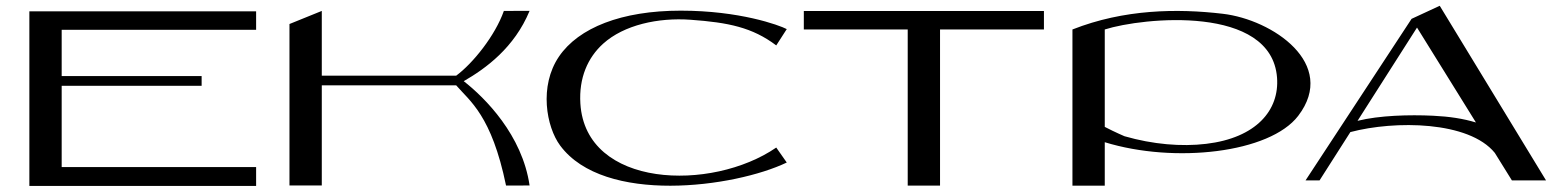

<svg xmlns="http://www.w3.org/2000/svg" viewBox="-20 -633 5305 654"><path d="M852.4 -531.6V-594.3H80V0.3H852.4V-64H190.1V-340.8H666.8V-373.9H190.1V-531.6Z M1559.6 -356.5C1635.2 -400 1732.2 -470.9 1783.9 -596L1696.3 -595.8C1666.6 -511.5 1591 -417.5 1534 -375.3H1076.1V-595.8L966 -551.2V-1.2H1076.1V-342.3H1534V-342.2C1580.4 -288.4 1654.5 -239.8 1703.7 -1L1783.9 -1.2C1758.9 -173 1632.4 -299.6 1559.6 -356.5Z M2624.1 -130.4C2404.1 20.9 1974.7 8.3 1956.9 -280.3C1951.5 -367.3 1981.8 -436.7 2034.6 -484.3C2105.3 -548 2221.6 -573.7 2332.2 -565.7C2460.9 -556.4 2542.4 -539.9 2624.1 -478.3L2659.9 -533.9C2633.6 -547.6 2499 -596.7 2298.8 -596.7C2097 -596.7 1950.9 -538.5 1884.1 -440.5C1815.5 -339.8 1840.9 -200.7 1888 -137.3C2038.1 65.5 2482.3 5.7 2659.9 -79.4Z M3535.9 -595.5H2718V-532.7H3071.9V-0.8H3182V-532.7H3535.9Z M4144.9 -586.1C3990.1 -604.3 3809.1 -602 3633 -532.6V-0.6H3743.1V-148.6C3981.1 -75.2 4305.3 -111.9 4402 -238.4C4537.4 -415.6 4314.8 -566.2 4144.9 -586.1ZM4088.2 -143C4004.5 -133 3907.3 -141 3810.2 -169C3811.1 -168.8 3780.1 -181.5 3743.1 -200.8V-532.6C3873.3 -573.9 4310.7 -617.4 4329.9 -368.9C4338.5 -257.4 4258.8 -163.2 4088.2 -143Z M5246.2 -18.5 4884.1 -613.3 4788.3 -568.9 4788.2 -568.9 4427 -18.5H4474.7L4579.7 -183.1C4731.7 -223.3 4983.6 -220.8 5071.7 -112.2L5129.9 -18.5ZM4861.2 -238.8C4780.4 -242.6 4678.6 -240 4604.1 -221.4L4806.7 -539.1L5007.4 -215.8C4964.2 -228.9 4917.2 -236.2 4861.2 -238.8Z"/></svg>

Font: Novoposelensky
Style: Regular
Weight: 400
Designer: Sasha Pavljenko
Version: Version 1.002;Fontself Maker 3.5.4